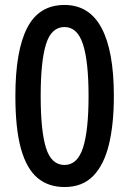

<svg xmlns="http://www.w3.org/2000/svg" viewBox="-20 -744 521 774"><path d="M439 -357Q439 -243 419 -161Q399 -79 355.5 -34.5Q312 10 240 10Q175 10 131 -27Q87 -64 64.5 -144.5Q42 -225 42 -357Q42 -539 89.5 -631.5Q137 -724 240 -724Q340 -724 389.5 -631Q439 -538 439 -357ZM144 -357Q144 -216 165.5 -147.5Q187 -79 240 -79Q292 -79 314.5 -148Q337 -217 337 -357Q337 -496 314.5 -565.5Q292 -635 240 -635Q187 -635 165.5 -566Q144 -497 144 -357Z"/></svg>

Font: Noto Sans Hebrew Condensed Medium
Style: Regular
Weight: 500
Width: 3
Designer: Monotype Design Team
Foundry: Monotype Imaging Inc.
Version: Version 2.004; ttfautohint (v1.8.4.7-5d5b)